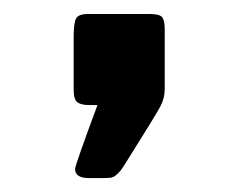

<svg xmlns="http://www.w3.org/2000/svg" viewBox="-20 -151 345 276"><path d="M85.9 -22V-98.1Q85.9 -118.2 89.4 -124.5Q92.8 -130.9 106.9 -130.9H194.8Q209 -130.9 212.9 -126.5Q216.8 -122.1 216.8 -108.9V-22.9Q216.8 -9.8 210.4 2.2Q204.1 14.2 160.2 84Q155.3 91.8 153.1 94.5Q150.9 97.2 147 100.6Q143.1 104 138.9 104.5Q134.8 105 127.9 105H107.9Q87.9 105 87.9 91.8Q87.9 86.9 120.1 0H107.9Q96.7 0 91.3 -3.9Q85.9 -7.8 85.9 -22Z"/></svg>

Font: CMU Sans Serif
Style: Bold
Weight: 700
Version: Version 0.7.0